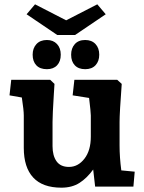

<svg xmlns="http://www.w3.org/2000/svg" viewBox="-20 -863 668 888"><path d="M90 -179V-329Q90 -353 81 -412L24 -422L32 -494H212L232 -475L229 -427Q223 -331 223 -299V-187Q223 -143 241.5 -117Q260 -91 299 -91Q341 -91 370.5 -129Q400 -167 400 -231V-329Q400 -344 392 -410L316 -422L324 -494H522L543 -475Q533 -340 533 -299V-190Q533 -136 541 -75L603 -69L597 0H420L411 -79Q382 -39 347.5 -17Q313 5 264 5Q177 5 133.5 -42Q90 -89 90 -179ZM309 -610Q309 -640 326 -659Q343 -678 374 -678Q404 -678 421.5 -659.5Q439 -641 439 -610Q439 -580 422 -561.5Q405 -543 374 -543Q343 -543 326 -561Q309 -579 309 -610ZM131 -610Q131 -640 148.5 -659Q166 -678 197 -678Q226 -678 243.5 -659.5Q261 -641 261 -610Q261 -579 244 -561Q227 -543 197 -543Q165 -543 148 -561Q131 -579 131 -610ZM103 -797 142 -843 286 -769 430 -843 469 -797 327 -701H245Z"/></svg>

Font: Andada Pro ExtraBold
Style: Regular
Weight: 800
Designer: Carolina Giovagnoli
Foundry: Huerta Tipografica
Version: Version 3.005; ttfautohint (v1.8.4)